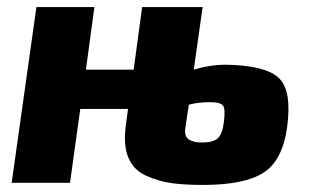

<svg xmlns="http://www.w3.org/2000/svg" viewBox="-20 -517 873 543"><path d="M553 -497 528 -320Q574 -334 619 -334Q731 -332 768.5 -296.5Q806 -261 792 -157Q779 -63 725 -28.5Q671 6 555 6Q502 6 466 1Q430 -4 394.5 -19.5Q359 -35 344 -69Q329 -103 335 -155L342 -209H207L178 0H13L83 -497H247L223 -320H358L382 -497ZM514 -221 504 -154Q501 -132 513.5 -123Q526 -114 552 -114Q583 -114 596 -126Q609 -138 613 -171Q618 -208 611 -218Q604 -228 573 -228Q541 -228 514 -221Z"/></svg>

Font: Ezarion Extra Bold
Style: Italic
Weight: 800
Italic angle: -8°
Designer: Natanael Gama
Version: Version 1.001;PS 001.001;hotconv 1.0.70;makeotf.lib2.5.58329